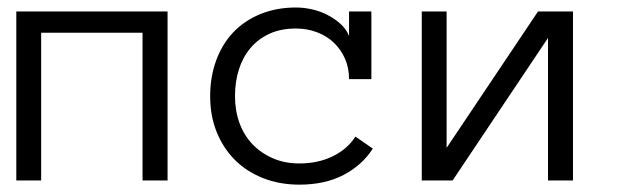

<svg xmlns="http://www.w3.org/2000/svg" viewBox="-20 -486 1678 517"><path d="M431.2 0H363.8V-397.9H90.8V0H23.9V-455.1H431.2Z M983.9 -85.9Q955.1 -41 905 -14.9Q855 11.2 786.1 11.2Q732.9 11.2 688.5 -6.3Q644 -23.9 612.5 -55.4Q581.1 -86.9 563.5 -130.4Q545.9 -173.8 545.9 -227.1Q545.9 -278.8 562 -323Q578.1 -367.2 607.9 -398.7Q637.7 -430.2 680.9 -448Q724.1 -465.8 776.9 -465.8Q797.9 -465.8 819.8 -460.9Q841.8 -456.1 861.3 -446Q880.9 -436 896.5 -422.1Q912.1 -408.2 919.9 -389.2V-455.1H980V-272.9H919.9Q919.9 -303.2 908.9 -328.1Q897.9 -353 878.9 -371.1Q859.9 -389.2 833.5 -399.2Q807.1 -409.2 776.9 -409.2Q735.8 -409.2 705.3 -395Q674.8 -380.9 654.3 -356.4Q633.8 -332 623.3 -299.1Q612.8 -266.1 612.8 -227.1Q612.8 -188 624.8 -155Q636.7 -122.1 659.4 -98.1Q682.1 -74.2 714.1 -60.1Q746.1 -45.9 786.1 -45.9Q836.9 -45.9 876.5 -65.4Q916 -85 937 -118.2Z M1115.7 -455.1H1182.6V-87.9L1428.7 -455.1H1522.9V0H1455.6V-383.8L1198.7 0H1115.7Z"/></svg>

Font: Anonymous Pro
Style: Regular
Weight: 400
Monospace: yes
Designer: Mark Simonson
Version: Version 1.002